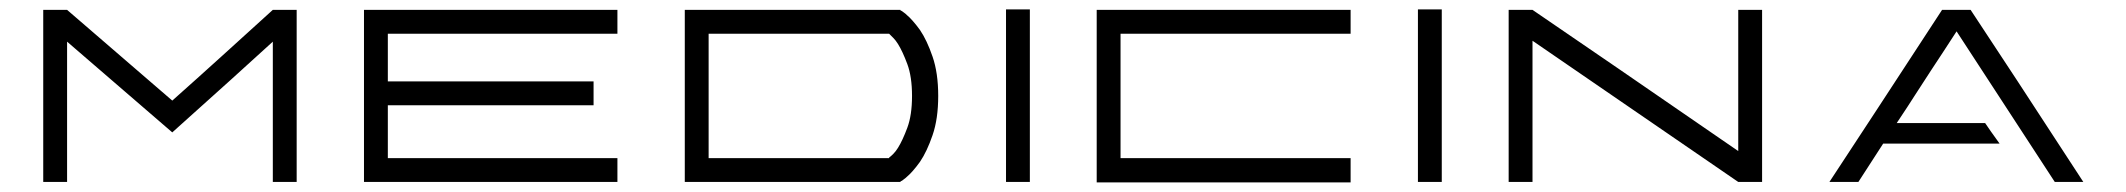

<svg xmlns="http://www.w3.org/2000/svg" viewBox="-20 -380 4441 401"><path d="M549.8 -359.4Q566.4 -359.4 599.6 -359.4Q599.6 -239.3 599.6 0Q583 0 549.8 0Q549.8 -97.7 549.8 -293Q480.5 -229.5 339.8 -103.5Q266.6 -167 120.1 -293Q120.1 -195.3 120.1 0Q103.5 0 70.3 0Q70.3 -119.1 70.3 -359.4Q86.9 -359.4 120.1 -359.4Q193.4 -295.9 339.8 -169.9Q392.6 -216.8 445.3 -264.6Q498 -312.5 549.8 -359.4Z M1269.5 -309.6Q1110.4 -309.6 790 -309.6Q790 -276.4 790 -210Q933.6 -210 1219.7 -210Q1219.7 -193.4 1219.7 -160.2Q1077.1 -160.2 790 -160.2Q790 -123 790 -49.8Q950.2 -49.8 1269.5 -49.8Q1269.5 -33.2 1269.5 0Q1110.4 0 790 0Q790 0 790 0Q773.4 0 740.2 0Q740.2 -120.1 740.2 -359.4Q756.8 -359.4 790 -359.4Q790 -359.4 790 -359.4Q950.2 -359.4 1269.5 -359.4Q1269.5 -347.7 1269.5 -335Q1269.5 -322.3 1269.5 -309.6Z M1901.4 -317.4Q1916 -295.9 1927.7 -261.7Q1939.5 -227.5 1939.5 -179.7Q1939.5 -131.8 1927.7 -97.7Q1916 -63.5 1901.4 -42Q1893.6 -31.2 1886.7 -23.4Q1879.9 -15.6 1874 -10.7Q1871.1 -7.8 1868.2 -5.9Q1865.2 -3.9 1864.3 -2.9Q1863.3 -2 1862.3 -2Q1861.3 -1 1860.4 -1Q1860.4 0 1861.3 0Q1726.6 0 1459 0Q1442.4 0 1410.2 0Q1410.2 -120.1 1410.2 -359.4Q1426.8 -359.4 1459 -359.4Q1592.8 -359.4 1860.4 -359.4Q1860.4 -359.4 1860.4 -358.4Q1861.3 -358.4 1862.3 -357.4Q1863.3 -357.4 1864.3 -356.4Q1865.2 -355.5 1868.2 -353.5Q1871.1 -351.6 1874 -348.6Q1879.9 -343.8 1886.7 -335.9Q1893.6 -328.1 1901.4 -317.4ZM1855.5 -71.3Q1865.2 -86.9 1875 -113.3Q1884.8 -139.6 1884.8 -179.7Q1884.8 -219.7 1875 -246.1Q1865.2 -272.5 1855.5 -288.1Q1850.6 -295.9 1845.7 -300.8Q1840.8 -305.7 1836.9 -309.6Q1836.9 -309.6 1836.9 -309.6Q1835.9 -309.6 1835.9 -309.6Q1710.9 -309.6 1460 -309.6Q1460 -223.6 1460 -49.8Q1585.9 -49.8 1835.9 -49.8Q1836.9 -49.8 1836.9 -49.8Q1836.9 -49.8 1836.9 -50.8Q1840.8 -53.7 1845.7 -58.6Q1850.6 -63.5 1855.5 -71.3Z M2130.9 -360.4Q2130.9 -240.2 2130.9 0Q2114.3 0 2081.1 0Q2081.1 -120.1 2081.1 -360.4Q2092.8 -360.4 2105.5 -360.4Q2118.2 -360.4 2130.9 -360.4Z M2270.5 -179.7Q2270.5 -239.3 2270.5 -359.4Q2359.4 -359.4 2536.1 -359.4Q2624 -359.4 2800.8 -359.4Q2800.8 -351.6 2800.8 -334Q2800.8 -326.2 2800.8 -309.6Q2720.7 -309.6 2560.5 -309.6Q2480.5 -309.6 2320.3 -309.6Q2320.3 -266.6 2320.3 -179.7Q2320.3 -135.7 2320.3 -49.8Q2400.4 -49.8 2560.5 -49.8Q2640.6 -49.8 2800.8 -49.8Q2800.8 -41 2800.8 -24.4Q2800.8 -16.6 2800.8 1Q2712.9 1 2536.1 1Q2447.3 1 2270.5 1Q2270.5 -44.9 2270.5 -89.8Q2270.5 -134.8 2270.5 -179.7Z M2991.2 -360.4Q2991.2 -240.2 2991.2 0Q2974.6 0 2941.4 0Q2941.4 -120.1 2941.4 -360.4Q2953.1 -360.4 2965.8 -360.4Q2978.5 -360.4 2991.2 -360.4Z M3610.4 -359.4Q3627 -359.4 3660.2 -359.4Q3660.2 -239.3 3660.2 0Q3643.6 0 3610.4 0Q3610.4 0 3610.4 0Q3467.8 -97.7 3180.7 -294.9Q3180.7 -196.3 3180.7 0Q3164.1 0 3130.9 0Q3130.9 -119.1 3130.9 -359.4Q3147.5 -359.4 3180.7 -359.4Q3324.2 -261.7 3610.4 -64.5Q3610.4 -138.7 3610.4 -211.9Q3610.4 -286.1 3610.4 -359.4Z M3800.8 0Q3879.9 -120.1 4036.1 -359.4Q4055.7 -359.4 4095.7 -359.4Q4174.8 -240.2 4331.1 0Q4311.5 0 4271.5 0Q4203.1 -104.5 4066.4 -314.5Q4056.6 -299.8 4037.1 -269.5Q4017.6 -240.2 3978.5 -179.7Q3966.8 -161.1 3941.4 -123Q4002.9 -123 4126 -123Q4135.7 -108.4 4156.2 -80.1Q4075.2 -80.1 3913.1 -80.1Q3895.5 -52.7 3861.3 0Q3845.7 0 3831.1 0Q3816.4 0 3800.8 0Z"/></svg>

Font: Tsing
Style: Bold
Weight: 400
Designer: iepn
Foundry: Jiangxue academy
Version: Version 1.0